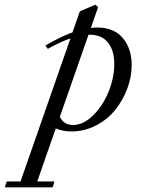

<svg xmlns="http://www.w3.org/2000/svg" viewBox="-140 -557 619 830"><path d="M168.5 11.2Q131.3 11.2 101.1 -2L21 227.5H95.7L87.4 252.9H-119.6L-110.8 227.5H-51.3L164.6 -391.1Q121.6 -376.5 66.4 -345.7L56.6 -360.4Q121.1 -398.4 173.3 -417L205.1 -507.8L271.5 -536.6L284.2 -526.4L252.9 -436.5Q266.6 -438 280.8 -438Q352.5 -438 390.9 -392.6Q429.2 -347.2 429.2 -274.9Q429.2 -224.1 409.9 -173.1Q390.6 -122.1 357.4 -81.1Q324.2 -40 274.4 -14.4Q224.6 11.2 168.5 11.2ZM245.1 -407.2H242.7L118.7 -51.8Q136.7 -16.6 175.8 -16.6Q219.7 -16.6 261.7 -57.4Q303.7 -98.1 328.9 -159.7Q354 -221.2 354 -280.8Q354 -338.9 326.9 -373Q299.8 -407.2 245.1 -407.2Z"/></svg>

Font: Elstob 14pt
Style: Italic
Weight: 400
Italic angle: -20°
Designer: Peter S. Baker
Version: Version 1.015